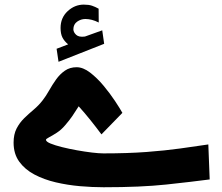

<svg xmlns="http://www.w3.org/2000/svg" viewBox="-20 -808 957 828"><path d="M273.9 -616.7Q257.3 -630.4 249.3 -646.2Q241.2 -662.1 241.2 -687.5Q241.2 -731.4 271.7 -759.8Q302.2 -788.1 341.3 -788.1Q362.8 -788.1 376.7 -783.4Q390.6 -778.8 405.3 -770.5L405.8 -710.9Q376 -726.1 348.1 -726.1Q329.1 -726.1 312.7 -714.6Q296.4 -703.1 296.4 -681.2Q296.9 -668.5 308.6 -657.7Q320.3 -647 345.7 -650.4Q346.2 -650.4 349.1 -651.4L420.9 -677.2L429.2 -619.1L232.4 -541.5L224.1 -597.7ZM425.8 -146.5Q531.2 -146.5 612.1 -152.6Q692.9 -158.7 757.3 -167.7Q821.8 -176.8 878.4 -185.1L884.3 -34.2Q806.2 -23.9 697 -12.2Q587.9 -0.5 426.8 -0.5Q378.4 -0.5 325 -5.1Q271.5 -9.8 220.5 -21.7Q169.4 -33.7 128.4 -55.4Q87.4 -77.1 63 -110.8Q38.6 -144.5 38.6 -192.9Q38.6 -228.5 51.5 -253.7Q64.5 -278.8 84.2 -298.1Q104 -317.4 125.5 -335.4Q147 -353.5 163.6 -375Q178.2 -393.6 191.9 -418Q205.6 -442.4 221.9 -465.3Q238.3 -488.3 259.8 -503.2Q281.2 -518.1 310.5 -518.1Q338.4 -518.1 368.7 -494.9Q398.9 -471.7 426.8 -438.2Q454.6 -404.8 476.1 -372.3Q497.6 -339.8 507.8 -321.3L417.5 -228.5Q395 -258.8 369.6 -290.5Q344.2 -322.3 319.3 -349.6Q304.2 -325.7 292 -307.6Q279.8 -289.6 260.7 -267.6Q244.1 -248 224.9 -235.6Q205.6 -223.1 191.9 -216.1Q178.2 -209 178.2 -205.1Q178.2 -197.3 197.5 -189.2Q216.8 -181.2 247.3 -173.6Q277.8 -166 312 -159.9Q346.2 -153.8 376.7 -150.1Q407.2 -146.5 425.8 -146.5Z"/></svg>

Font: Vazirmatn UI FD Black
Style: Regular
Weight: 900
Designer: Saber Rastikerdar
Foundry: Saber Rastikerdar
Version: Version 33.003